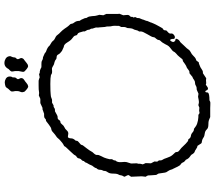

<svg xmlns="http://www.w3.org/2000/svg" viewBox="-72 -890 975 872"><g transform="rotate(-90 416.0 -453.5)"><path d="M564 -38.1 551.8 -33.2Q545.9 -31.2 539.6 -26.4Q530.8 -20 524.9 -20H520Q498 -5.4 497.1 -4.9L488.3 -5.9L474.1 -4.9L467.8 -6.8Q466.8 -6.8 460.4 -1.5Q454.1 3.9 449.2 2.9Q444.3 2 443.4 -1Q441.9 -3.9 440.4 -6.8Q439 -9.8 436 -8.8Q433.1 -7.8 433.1 -3.9L432.1 2.9Q427.7 9.8 397 9.8L390.1 13.2Q389.2 14.2 376 13.7Q362.8 13.2 361.8 13.2H320.8Q317.9 11.7 310.5 8.8Q303.7 5.9 297.9 5.4Q292 4.9 286.6 4.9Q271 4.9 264.6 -2.4Q257.8 -9.8 248 -11.2Q233.9 -12.7 227.5 -17.6Q221.2 -22.5 213.4 -23.9Q206.1 -24.9 203.1 -25.9Q200.2 -28.3 196.3 -35.2Q192.4 -42 189.9 -44.9L184.1 -45.9Q180.7 -47.9 174.8 -51.3Q168.9 -54.7 168 -55.7Q167 -56.6 162.6 -57.6Q158.2 -59.1 154.3 -64.9Q150.9 -71.3 148.9 -73.2Q147 -75.2 141.6 -78.6Q131.8 -85 127 -97.2Q125 -99.1 121.6 -101.6Q116.7 -105 114.7 -110.8Q112.8 -116.7 108.4 -119.1Q104 -122.1 102.1 -124Q94.7 -135.3 90.8 -145Q86.9 -154.3 85.4 -156.2Q83.5 -158.2 82 -164.6Q80.6 -170.4 76.7 -176.3Q72.3 -182.1 70.3 -186.5Q68.4 -190.9 66.9 -203.6Q64.9 -216.3 64.5 -219.7Q64 -223.1 62.5 -224.6Q61 -226.1 58.1 -231.9Q57.1 -238.8 56.6 -251.5Q56.2 -264.2 55.7 -268.6Q55.2 -272.9 49.8 -279.8L51.8 -297.9L49.8 -346.2L57.1 -356.9Q58.1 -360.4 54.2 -367.2Q50.3 -374 49.8 -377L55.2 -387.2Q56.2 -389.2 56.6 -394Q57.1 -398.9 59.1 -401.9Q64 -409.2 64 -425.8Q64 -442.4 68.8 -449.7Q76.2 -460.9 76.2 -464.4V-469.7L80.1 -479Q81.1 -481 81.5 -489.3Q82 -497.6 88.9 -503.9Q88.9 -505.9 89.8 -507.8Q90.8 -509.8 91.8 -511.7Q93.3 -514.6 96.7 -518.6Q100.1 -521.5 102.5 -528.3Q105 -535.2 109.4 -542Q113.8 -548.8 113.8 -550.8L115.2 -554.2Q115.2 -555.2 121.1 -561Q121.1 -565.9 124.5 -569.3Q127.9 -572.3 129.4 -574.2Q132.8 -578.1 133.3 -584Q134.3 -589.8 138.7 -592.3Q145.5 -596.2 147 -600.1Q148.4 -604.5 155.3 -611.3Q162.1 -618.2 166 -623Q169.9 -627 174.3 -631.8Q178.7 -636.7 182.6 -640.6Q186.5 -644.5 189 -649.9Q191.9 -651.9 196.3 -653.8Q201.2 -656.2 203.1 -658.2Q205.1 -660.2 212.4 -666Q219.7 -671.9 224.1 -677.7Q228 -683.1 233.9 -686.5Q239.7 -689.9 249.5 -698.7Q258.8 -708 266.1 -708.5Q272.9 -709 286.6 -719.7Q299.8 -730 301.8 -731.4Q303.7 -732.9 306.6 -732.9Q309.1 -732.9 310.1 -733.4Q313 -735.4 315.9 -738.3Q318.8 -741.2 326.7 -741.2H335.9L355 -748Q356 -749 358.9 -748.5Q361.8 -748 363.8 -749L382.8 -757.8Q386.7 -758.8 393.6 -758.3Q400.4 -757.8 404.8 -758.8L418.9 -765.1Q432.1 -762.7 437.5 -764.6Q442.9 -766.1 462.9 -766.1H483.9Q488.3 -766.1 491.7 -764.6Q495.1 -763.2 497.6 -762.7Q500 -762.2 501 -761.2L516.1 -764.2L521 -761.2Q534.7 -761.2 545.9 -753.9Q549.8 -752.9 561 -753.4Q572.3 -753.9 578.1 -750Q583.5 -746.1 592.8 -746.1L606 -740.2Q607.9 -740.2 611.3 -737.3Q615.2 -734.4 617.2 -732.9Q619.1 -731.9 622.1 -731Q638.2 -725.6 646 -715.8Q664.6 -705.1 665.5 -702.6Q667 -700.2 669.9 -697.3Q672.9 -694.3 680.2 -690.9Q687 -688 690.9 -684.1Q694.8 -679.7 696.8 -676.8Q698.7 -673.8 706.5 -666.5Q714.4 -659.2 722.7 -647.5Q730.5 -635.3 735.4 -629.9Q740.2 -625 742.2 -622.6Q744.1 -620.1 744.6 -616.2Q745.1 -612.3 746.1 -610.4Q747.1 -608.4 752 -601.6Q757.8 -593.8 757.8 -580.1Q762.2 -575.7 770 -556.2L771 -548.8Q772 -546.9 773.4 -544.9Q778.3 -538.1 779.3 -522.9Q779.8 -507.8 782.2 -501Q784.2 -494.1 785.2 -490.2L783.2 -472.2L789.1 -459V-407.2L790 -398.9L783.2 -381.8Q783.2 -378.9 784.2 -370.1Q785.2 -361.3 784.2 -357.9Q783.2 -354.5 775.9 -347.2Q775.9 -343.3 775.9 -339.8L772.9 -335Q772.9 -334 774.4 -330.6Q775.9 -327.1 773.4 -323.7Q769.5 -318.4 770.5 -314Q771.5 -310.1 767.1 -301.8Q763.2 -293 763.2 -290.5L757.8 -276.9V-273.9L751 -257.8Q750 -256.8 750 -254.4L746.1 -245.1Q744.6 -241.2 741.2 -234.4Q737.3 -228 734.4 -221.7Q731.4 -215.8 729.5 -212.9Q727.5 -210 725.6 -206.1Q724.1 -202.1 719.2 -200.2Q714.8 -197.8 714.8 -192.4Q714.8 -187 713.4 -185.1Q711.9 -183.1 706.5 -178.7Q698.7 -172.4 700.2 -165Q701.7 -157.7 694.3 -151.9Q687 -146 681.2 -147.5Q675.3 -148.9 675.8 -154.3Q676.8 -160.2 673.3 -166.5Q669.9 -172.9 664.1 -162.1Q658.2 -151.4 668 -146Q668 -145 670.4 -145Q679.2 -145 675.3 -136.7Q671.4 -128.4 666 -125.5Q661.1 -123 659.2 -120.6Q657.2 -118.2 653.3 -114.3Q649.4 -110.4 646 -106.4Q642.1 -102.1 637.7 -97.7Q632.8 -93.3 628.4 -86.4Q624 -79.6 616.2 -75.7Q606.4 -71.3 599.1 -63.5Q591.3 -55.2 585.9 -52.7Q580.1 -50.8 578.1 -49.8Q576.2 -48.8 573.7 -44.4Q571.3 -40 567.9 -38.1ZM639.2 -651.9Q622.6 -660.2 621.1 -660.2Q608.9 -668.9 605.5 -676.3Q601.6 -684.1 594.7 -684.1Q585.9 -684.1 582 -688Q578.1 -691.9 568.8 -694.3Q559.6 -696.3 557.6 -697.8Q554.7 -699.2 550.8 -701.7Q546.9 -704.1 543.9 -705.1Q541 -706.1 532.2 -705.1Q518.6 -703.6 512.2 -710Q500 -712.9 471.7 -712.9Q443.4 -712.9 440.4 -712.4Q438 -711.9 425.3 -711.4Q412.6 -710.9 407.2 -708Q401.9 -705.1 397.5 -705.1H386.2L374 -698.2H370.1Q366.2 -698.2 362.8 -695.3Q358.4 -691.4 352.5 -691.9H347.2Q337.4 -687 331.1 -683.1Q325.2 -679.2 318.8 -679.7Q312.5 -680.2 308.6 -674.8Q304.7 -668.9 302.7 -668Q300.8 -667 297.9 -667Q293 -667 287.6 -659.7Q282.2 -652.3 275.4 -649.4Q266.6 -646 259.8 -637.7Q252.4 -629.4 241.7 -631.8Q231 -633.8 229 -632.8Q224.1 -627.9 224.1 -618.2Q224.1 -608.4 213.9 -598.1Q212.9 -595.7 212.9 -592.8Q212.9 -587.9 204.1 -581.5Q195.3 -575.2 194.3 -570.8Q193.8 -566.9 191.4 -564Q189 -561 178.2 -546.9Q167.5 -532.7 165 -527.3Q163.1 -522.5 156.2 -515.6Q147.9 -506.8 148.9 -500.5Q149.9 -494.1 143.1 -481.4Q135.7 -468.3 132.8 -457Q129.9 -445.8 129.4 -443.8Q128.9 -441.9 129.4 -438Q129.9 -434.1 129.4 -432.6Q128.9 -431.2 127 -428.7Q124 -424.8 124 -421.4V-418Q114.3 -408.2 116.2 -390.1Q118.2 -372.1 116.2 -366.2L109.9 -346.2L110.8 -319.8L108.9 -314V-307.6Q108.9 -303.2 106 -293L111.8 -279.8L110.8 -255.9L119.1 -240.2Q119.1 -238.3 118.7 -233.4Q118.2 -228.5 119.1 -226.1Q120.1 -224.1 122.1 -222.2Q124 -220.7 124 -218.8V-212.9Q124 -207.5 127 -203.1Q129.9 -199.2 130.9 -196.3L135.7 -183.1Q140.6 -167.5 148.9 -157.7Q158.2 -147.9 160.2 -145.5Q162.1 -143.1 162.1 -138.7Q162.1 -134.3 165 -130.9Q168 -127.4 180.2 -118.2Q205.1 -91.8 210.4 -88.9Q215.8 -85.9 220.2 -85.9Q225.1 -76.2 234.4 -74.7Q243.7 -73.7 250.5 -67.4Q257.8 -61 262.2 -61Q266.1 -61 267.6 -60.5Q269 -60.1 270 -58.6Q271 -57.1 280.3 -51.3Q289.6 -45.4 305.2 -42.5Q321.3 -40 325.2 -40.5Q329.1 -41 330.6 -40.5Q332 -40 334.5 -38.1Q336.9 -36.1 338.9 -35.2L350.1 -37.1L363.8 -36.1L373 -40Q376 -41 379.9 -39.6Q383.8 -38.1 389.6 -38.1Q395.5 -38.1 413.1 -42L426.8 -40L444.8 -47.9Q457 -47.9 461.9 -51.3Q469.7 -56.2 475.6 -55.7Q481.9 -55.2 488.8 -59.6Q495.1 -64 496.6 -64.9Q498 -65.9 501.5 -66.9Q504.9 -67.9 505.9 -69.8L520 -81.1H524.9Q530.3 -81.1 537.6 -87.4Q544.9 -93.8 548.3 -94.2Q551.8 -94.7 562 -101.6Q571.3 -108.9 574.2 -110.4Q577.1 -111.8 579.6 -111.8Q582 -111.8 584 -113.8Q585.9 -116.2 593.8 -126Q601.6 -135.7 608.9 -141.1Q615.7 -146.5 620.1 -155.8Q623 -159.2 630.9 -165Q638.7 -170.9 642.6 -175.3Q646.5 -179.7 651.4 -190.4Q657.2 -201.2 659.2 -203.6Q661.1 -206.1 663.1 -208.5Q665 -210.9 668 -213.9Q670.9 -216.8 670.9 -221.2Q670.9 -225.6 676.8 -232.4Q682.6 -238.3 683.1 -241.2Q684.1 -244.1 684.1 -246.6Q684.1 -251 697.3 -272.9Q710.4 -294.9 709.5 -301.8Q709 -308.6 710 -310.5Q710.9 -312 712.4 -314Q713.9 -315.9 713.9 -316.9L717.8 -331.1Q723.1 -340.3 723.6 -345.7Q724.1 -351.1 724.6 -355Q725.1 -358.9 725.1 -362.8Q730 -372.1 730 -377.9V-391.1L734.9 -400.9Q736.3 -426.3 733.9 -433.6Q731.9 -440.9 732.4 -448.2Q732.9 -455.6 730 -465.8L728 -492.2Q727.1 -493.2 727.5 -499.5Q728 -505.9 727.1 -507.8L723.1 -520Q722.2 -521 722.2 -523.9V-527.8Q716.8 -535.6 717.3 -539.1Q717.8 -543.9 710 -556.2V-563Q704.6 -585.4 700.2 -587.9Q695.3 -590.3 692.9 -592.8Q691.9 -594.7 690.9 -599.6Q689.5 -606 679.7 -612.3Q669.9 -618.7 660.2 -635.3Q650.4 -651.9 639.2 -651.9ZM585.9 -853.5Q588.9 -848.1 588.9 -845.2Q588.9 -841.8 587.4 -838.9Q585.9 -835.9 584.5 -834.5Q583 -833 579.1 -830.6Q575.2 -828.1 567.4 -821.3Q559.6 -814.5 553.7 -814Q547.9 -813 539.1 -820.3Q530.3 -827.6 527.3 -831.5Q524.4 -835.4 529.8 -856.9V-873Q526.9 -886.2 527.8 -889.6Q528.8 -893.1 539.1 -902.8Q551.3 -926.8 577.1 -919.9Q598.1 -913.1 597.2 -894Q591.8 -882.8 591.8 -877.9Q591.8 -873 590.8 -871.6Q589.8 -870.1 587.4 -867.7Q585 -865.2 584 -862.3Q583 -859.4 585.9 -853.5ZM501 -877Q501 -871.1 497.6 -867.7Q494.1 -864.3 493.2 -861.3Q492.2 -858.4 495.1 -853.5Q498 -848.1 498 -845.2Q498 -842.3 496.6 -838.9Q495.1 -835.4 489.3 -831.5Q483.4 -828.1 475.6 -821.3Q467.8 -814.5 460.9 -813.5Q454.1 -812 437 -829.1Q431.6 -839.8 435.1 -847.7Q439 -855.5 439 -863.3V-872.1Q436 -885.3 437 -888.7Q437.5 -892.1 443.4 -897.9Q449.2 -903.3 452.1 -908.2Q455.1 -913.1 457.5 -915Q460 -917 469.7 -918.9Q479.5 -920.9 485.8 -918.9Q506.8 -913.1 504.9 -894Q504.9 -889.6 501 -883.8Z"/></g></svg>

Font: AntiqueNobleLightItalic
Style: LightItalic
Weight: 400
Version: Version 001.000